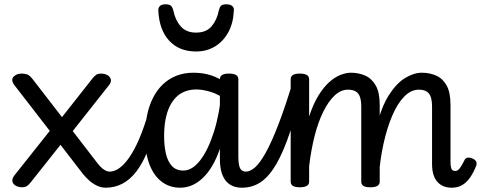

<svg xmlns="http://www.w3.org/2000/svg" viewBox="-20 -858 2245 895"><path d="M473 17Q452 17 432 7.5Q412 -2 395.5 -17Q379 -32 366 -48L262 -183L124 -9Q113 5 104.5 10Q96 15 85 15Q67 15 54 8Q41 1 38 -11.5Q35 -24 46 -39L212 -248L48 -460Q29 -485 43 -500Q57 -515 80 -515Q96 -515 107 -511Q118 -507 133 -488L269 -312L410 -491Q421 -505 429.5 -510Q438 -515 449 -515Q468 -515 480.5 -508Q493 -501 496.5 -488.5Q500 -476 488 -461L319 -247L433 -99Q446 -82 457 -73Q468 -64 476.5 -61Q485 -58 491 -58Q505 -58 511 -46.5Q517 -35 515 -20.5Q513 -6 502.5 5.5Q492 17 473 17Z M472 17Q458 17 451.5 5.5Q445 -6 446.5 -20.5Q448 -35 459 -46.5Q470 -58 491 -58Q510 -58 530.5 -70.5Q551 -83 573 -111Q595 -139 617.5 -185.5Q640 -232 662 -301Q667 -315 680 -317Q693 -319 703.5 -312Q714 -305 710 -290Q692 -213 668.5 -155Q645 -97 616 -59Q587 -21 551 -2Q515 17 472 17Z M820 17Q770 17 733 -11.5Q696 -40 676 -93.5Q656 -147 656 -223Q656 -275 665.5 -320.5Q675 -366 693.5 -402.5Q712 -439 739.5 -465Q767 -491 802.5 -505Q838 -519 882 -519Q926 -519 963.5 -507Q1001 -495 1042 -466V-386Q1001 -418 963 -429.5Q925 -441 896 -441Q867 -441 843 -432Q819 -423 801 -405Q783 -387 770.5 -361Q758 -335 751.5 -300.5Q745 -266 745 -224Q745 -178 753.5 -141.5Q762 -105 781.5 -84Q801 -63 835 -63Q876 -63 913 -110.5Q950 -158 977 -243Q1004 -328 1014 -441L1035 -364Q1033 -246 1003.5 -160.5Q974 -75 926 -29Q878 17 820 17ZM1107 17Q1088 17 1070 11Q1052 5 1037.5 -9.5Q1023 -24 1014 -50.5Q1005 -77 1005 -119V-489Q1005 -502 1015.5 -508.5Q1026 -515 1047 -515Q1069 -515 1080 -508.5Q1091 -502 1091 -489V-131Q1091 -90 1099 -74Q1107 -58 1126 -58Q1140 -58 1147 -46.5Q1154 -35 1152 -20.5Q1150 -6 1139 5.5Q1128 17 1107 17Z M1107 17Q1093 17 1086.5 5.5Q1080 -6 1081.5 -20.5Q1083 -35 1094 -46.5Q1105 -58 1126 -58Q1146 -58 1168.5 -77.5Q1191 -97 1218 -145Q1245 -193 1277.5 -277Q1310 -361 1349 -490Q1353 -503 1366.5 -505Q1380 -507 1391.5 -499.5Q1403 -492 1399 -478Q1365 -341 1333.5 -246.5Q1302 -152 1268.5 -94Q1235 -36 1196 -9.5Q1157 17 1107 17Z M894 -618Q815 -618 768.5 -668.5Q722 -719 718 -809Q717 -821 725 -829.5Q733 -838 752 -838Q771 -838 778 -830Q785 -822 788 -809Q797 -764 822.5 -735Q848 -706 894 -706Q941 -706 966 -735Q991 -764 1000 -809Q1003 -823 1009.5 -830.5Q1016 -838 1035 -838Q1054 -838 1063 -829.5Q1072 -821 1070 -809Q1068 -752 1045 -709Q1022 -666 983 -642Q944 -618 894 -618Z M2086 17Q2065 17 2048.5 10.5Q2032 4 2019.5 -9.5Q2007 -23 2000.5 -44Q1994 -65 1994 -93V-359Q1994 -387 1988.5 -404.5Q1983 -422 1969.5 -431Q1956 -440 1932 -440Q1896 -440 1864.5 -408Q1833 -376 1808.5 -319Q1784 -262 1767.5 -187Q1751 -112 1745 -26H1712Q1712 -168 1734.5 -263.5Q1757 -359 1793 -415Q1829 -471 1869.5 -495Q1910 -519 1946 -519Q1983 -519 2013.5 -505.5Q2044 -492 2062 -459.5Q2080 -427 2080 -369V-106Q2080 -89 2082 -79Q2084 -69 2089 -65Q2094 -61 2102 -61Q2110 -61 2116 -66Q2122 -71 2129 -82Q2136 -93 2145 -111Q2149 -120 2157.5 -122.5Q2166 -125 2180 -120Q2194 -115 2199 -106Q2204 -97 2200 -86Q2188 -55 2172 -31.5Q2156 -8 2135 4.5Q2114 17 2086 17ZM1377 15Q1356 15 1345.5 8.5Q1335 2 1335 -11V-489Q1335 -502 1345.5 -508.5Q1356 -515 1377 -515Q1399 -515 1410 -508.5Q1421 -502 1421 -489V-315Q1440 -373 1464 -412Q1488 -451 1514 -474.5Q1540 -498 1566.5 -508.5Q1593 -519 1616 -519Q1652 -519 1682.5 -505.5Q1713 -492 1731.5 -459.5Q1750 -427 1750 -369V-11Q1750 2 1739 8.5Q1728 15 1706 15Q1684 15 1674 8.5Q1664 2 1664 -11V-359Q1664 -387 1658.5 -404.5Q1653 -422 1639.5 -431Q1626 -440 1602 -440Q1569 -440 1540 -413Q1511 -386 1487 -337.5Q1463 -289 1446.5 -224Q1430 -159 1421 -83V-11Q1421 2 1410 8.5Q1399 15 1377 15Z"/></svg>

Font: Playwrite FR Moderne
Style: Regular
Weight: 400
Designer: Veronika Burian, José Scaglione
Foundry: TypeTogether
Version: Version 1.002